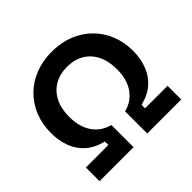

<svg xmlns="http://www.w3.org/2000/svg" viewBox="-175 -933 1129 1129"><g transform="rotate(-45 390.0 -368.5)"><path d="M50.3 0V-113.8H237.3V-142.6Q171.4 -158.7 129.4 -195.8Q87.4 -232.9 67.9 -285.9Q48.3 -338.9 48.3 -401.9Q48.3 -475.6 73.2 -537.1Q98.1 -598.6 143.8 -643.6Q189.5 -688.5 252.2 -712.9Q314.9 -737.3 389.6 -737.3Q464.8 -737.3 527.3 -712.9Q589.8 -688.5 635.7 -643.6Q681.6 -598.6 706.8 -537.1Q731.9 -475.6 731.9 -401.9Q731.9 -338.9 711.9 -285.9Q691.9 -232.9 650.4 -195.8Q608.9 -158.7 542.5 -142.6V-113.8H729.5V0H446.8V-184.1Q513.2 -200.7 550.8 -254.9Q588.4 -309.1 588.4 -393.6Q588.4 -461.4 564 -510Q539.6 -558.6 495.1 -584.7Q450.7 -610.8 390.6 -610.8Q330.1 -610.8 285.2 -584.7Q240.2 -558.6 215.8 -509.8Q191.4 -460.9 191.4 -393.6Q191.4 -309.6 229 -255.4Q266.6 -201.2 333 -184.1V0Z"/></g></svg>

Font: Inter
Style: 650
Weight: 650
Designer: Rasmus Andersson
Foundry: rsms
Version: Version 4.001;git-66647c0bb